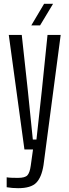

<svg xmlns="http://www.w3.org/2000/svg" viewBox="-20 -783 364 1006"><path d="M108 0 26 -600H94L126 -307L152 -52H171L199 -307L229 -600H298L208 82Q198 146 170 174.5Q142 203 75 203Q44 203 15 198V146Q26 148 42.5 148.5Q59 149 74 149Q111 149 123.5 135.5Q136 122 141 86L153 0ZM144 -650 211 -763H258L190 -650Z"/></svg>

Font: Big Shoulders Display
Style: Regular
Weight: 400
Designer: Patric King
Foundry: XO Type Co
Version: Version 1.000; ttfautohint (v1.8.2)